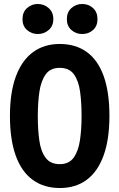

<svg xmlns="http://www.w3.org/2000/svg" viewBox="-20 -930 600 965"><path d="M281 15Q201 15 144.5 -26Q88 -67 59 -148Q30 -229 30 -347Q30 -466 60 -546.5Q90 -627 146 -668Q202 -709 280 -709Q361 -709 417 -668Q473 -627 501.5 -546.5Q530 -466 530 -347Q530 -229 500.5 -148Q471 -67 415.5 -26Q360 15 281 15ZM280 -105Q327 -105 350.5 -138Q374 -171 382 -226Q390 -281 390 -347Q390 -415 382.5 -469.5Q375 -524 351.5 -556.5Q328 -589 280 -589Q233 -589 209.5 -556Q186 -523 178 -468.5Q170 -414 170 -347Q170 -280 177.5 -225Q185 -170 209 -137.5Q233 -105 280 -105ZM393 -759Q362 -759 339 -779Q316 -799 316 -834Q316 -869 339 -889.5Q362 -910 393 -910Q425 -910 447.5 -889.5Q470 -869 470 -834Q470 -799 447.5 -779Q425 -759 393 -759ZM170 -759Q139 -759 116 -779Q93 -799 93 -834Q93 -869 116 -889.5Q139 -910 170 -910Q201 -910 224.5 -889.5Q248 -869 248 -834Q248 -799 224.5 -779Q201 -759 170 -759Z"/></svg>

Font: Ubuntu Sans Mono
Style: Bold
Weight: 700
Monospace: yes
Designer: Dalton Maag Ltd
Foundry: Dalton Maag Ltd
Version: Version 1.006